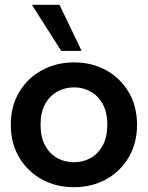

<svg xmlns="http://www.w3.org/2000/svg" viewBox="-20 -768 616 800"><path d="M288 12Q214 12 154.5 -20.5Q95 -53 60 -112Q25 -171 25 -248Q25 -326 60 -384.5Q95 -443 155 -475.5Q215 -508 288 -508Q363 -508 422 -475.5Q481 -443 516 -384.5Q551 -326 551 -248Q551 -171 516 -112Q481 -53 421.5 -20.5Q362 12 288 12ZM288 -92Q326 -92 357.5 -109.5Q389 -127 408 -161.5Q427 -196 427 -248Q427 -300 408 -334.5Q389 -369 357.5 -386.5Q326 -404 289 -404Q251 -404 219 -386.5Q187 -369 168 -334.5Q149 -300 149 -248Q149 -196 168 -161.5Q187 -127 218.5 -109.5Q250 -92 288 -92ZM235 -556 113 -748H228L320 -556Z"/></svg>

Font: Host Grotesk SemiBold
Style: Regular
Weight: 600
Designer: Doukan Karapınar
Foundry: Element Type
Version: Version 1.003